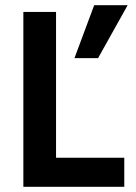

<svg xmlns="http://www.w3.org/2000/svg" viewBox="-20 -720 524 740"><path d="M358 -496H267L343 -700H472ZM459 0H70V-674H196V-112H459Z"/></svg>

Font: Hind Guntur SemiBold
Style: Regular
Weight: 600
Designer: Manushi Parikh, Hitesh Malaviya
Foundry: Indian Type Foundry
Version: Version 1.000;PS 1.0;hotconv 1.0.86;makeotf.lib2.5.63406; tt